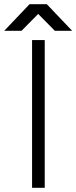

<svg xmlns="http://www.w3.org/2000/svg" viewBox="-52 -890 362 910"><path d="M-32 -744H50L129 -824L208 -744H290L170 -870H88ZM100 0H160V-700H100Z"/></svg>

Font: Unageo
Style: Light
Weight: 300
Designer: Richard Sepsi
Foundry: Richard Sepsi
Version: Version 2.000